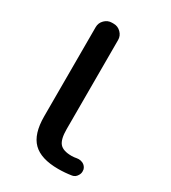

<svg xmlns="http://www.w3.org/2000/svg" viewBox="-182 -847 826 928"><g transform="rotate(30 231.0 -383.0)"><path d="M293 -11.7Q196.3 -11.7 151.9 -55.7Q107.4 -99.6 107.4 -198.2V-696.3Q107.4 -719.7 124.5 -736.8Q141.6 -753.9 165 -753.9H174.8Q198.2 -753.9 215.3 -736.8Q232.4 -719.7 232.4 -696.3V-198.2Q232.4 -142.6 251 -120.6Q269.5 -98.6 317.4 -98.6Q331.1 -98.6 345.7 -101.6Q350.6 -102.5 356.4 -102.5Q368.2 -102.5 379.9 -96.7Q395.5 -87.9 400.4 -71.3Q401.4 -65.4 401.4 -59.6Q401.4 -47.9 394.5 -37.1Q384.8 -20.5 367.2 -17.6Q330.1 -11.7 293 -11.7Z"/></g></svg>

Font: Gen Jyuu Gothic P Medium
Style: Regular
Weight: 500
Designer: [Source Han Sans]
Ryoko NISHIZUKA  (kana & ideographs); Paul D. Hunt (Latin, Greek & Cyrillic); Wenlong ZHANG  (bopomofo
Version: Version 1.002.20150607